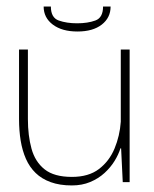

<svg xmlns="http://www.w3.org/2000/svg" viewBox="-20 -555 470 585"><path d="M199 10Q162 10 134.5 0Q107 -10 88.5 -28Q70 -46 59 -71Q48 -96 43 -126.5Q38 -157 38 -192V-404H65V-192Q65 -142 76 -102Q87 -62 116 -39Q145 -16 199 -16Q250 -16 281.5 -40Q313 -64 329 -102.5Q345 -141 348 -184V-404H375V0H354L349 -103H347Q341 -84 329 -64.5Q317 -45 298.5 -28Q280 -11 255 -0.5Q230 10 199 10ZM216 -459Q169 -459 141 -480Q113 -501 113 -535H135Q135 -501 159 -492.5Q183 -484 215 -484Q247 -484 270.5 -492.5Q294 -501 294 -535H317Q317 -501 290 -480Q263 -459 216 -459Z"/></svg>

Font: Darker Grotesque Light Light
Style: Regular
Weight: 300
Version: Version 1.000;gftools[0.9.28]